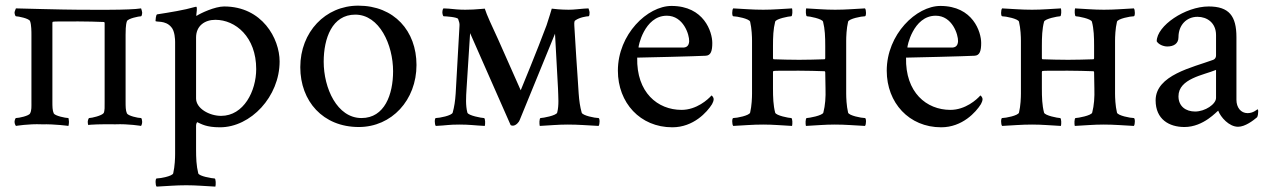

<svg xmlns="http://www.w3.org/2000/svg" viewBox="-20 -449 4541 689"><path d="M261.7 -414.1C213.9 -414.1 37.1 -418.9 37.1 -418.9C36.1 -416 32.2 -407.2 32.2 -404.3C32.2 -398.4 35.2 -390.6 37.1 -390.6C44.9 -390.6 85 -382.8 87.9 -373C92.8 -360.4 92.8 -334 92.8 -324.2V-84C92.8 -66.4 93.8 -52.7 87.9 -42C84 -33.2 47.9 -25.4 37.1 -25.4C35.2 -25.4 32.2 -16.6 32.2 -11.7C32.2 -4.9 36.1 2 37.1 2.9C37.1 2.9 82 -4.9 129.9 -2.9C178.7 -3.9 225.6 2.9 225.6 2.9C226.6 -1 227.5 -5.9 227.5 -11.7C227.5 -17.6 225.6 -25.4 225.6 -25.4C214.8 -25.4 177.7 -33.2 172.9 -42C168 -52.7 168 -67.4 168 -84V-367.2C168 -369.1 168.9 -371.1 170.9 -371.1C176.8 -372.1 194.3 -372.1 261.7 -372.1C293.9 -372.1 324.2 -371.1 352.5 -370.1C354.5 -370.1 355.5 -368.2 355.5 -366.2V-83C355.5 -66.4 356.4 -51.8 351.6 -42V-43C345.7 -34.2 309.6 -25.4 299.8 -25.4C297.9 -25.4 294.9 -16.6 294.9 -11.7C294.9 -6.8 295.9 -2 296.9 0C295.9 -2 350.6 -3.9 393.6 -2.9C441.4 -4.9 486.3 2.9 486.3 2.9C487.3 2 490.2 -4.9 490.2 -11.7C490.2 -16.6 488.3 -25.4 486.3 -25.4C474.6 -25.4 440.4 -33.2 435.5 -42C430.7 -52.7 430.7 -67.4 430.7 -84V-324.2C430.7 -334 430.7 -360.4 435.5 -373C439.5 -382.8 478.5 -390.6 486.3 -390.6C488.3 -390.6 490.2 -398.4 490.2 -404.3C490.2 -407.2 487.3 -416 486.3 -418.9C444.3 -412.1 317.4 -414.1 261.7 -414.1Z M784.2 -425.8C751 -425.8 699.2 -401.4 684.6 -391.6V-396.5C684.6 -401.4 689.5 -424.8 683.6 -424.8C682.6 -424.8 679.7 -423.8 678.7 -423.8C642.6 -413.1 587.9 -404.3 543.9 -397.5C539.1 -396.5 538.1 -375 538.1 -374C538.1 -368.2 573.2 -377.9 594.7 -351.6C607.4 -337.9 608.4 -306.6 608.4 -298.8V103.5C608.4 118.2 607.4 147.5 601.6 172.9C598.6 183.6 553.7 191.4 542 191.4C537.1 191.4 537.1 215.8 542 220.7C582 218.8 608.4 215.8 648.4 215.8C685.5 215.8 713.9 218.8 752.9 220.7C754.9 214.8 754.9 191.4 750 191.4C742.2 191.4 694.3 183.6 691.4 172.9C684.6 145.5 683.6 118.2 683.6 85.9V2C683.6 -5.9 687.5 -10.7 687.5 -10.7C703.1 -3.9 719.7 7.8 769.5 7.8C879.9 7.8 983.4 -102.5 983.4 -228.5C983.4 -310.5 920.9 -425.8 784.2 -425.8ZM752.9 -377.9C825.2 -377.9 899.4 -316.4 899.4 -201.2C899.4 -122.1 854.5 -33.2 773.4 -33.2C731.4 -33.2 683.6 -59.6 683.6 -95.7V-314.5C683.6 -356.4 714.8 -377.9 752.9 -377.9Z M1254.9 -396.5C1341.8 -396.5 1390.6 -288.1 1390.6 -193.4C1390.6 -110.4 1360.4 -25.4 1277.3 -25.4C1189.5 -25.4 1141.6 -132.8 1141.6 -227.5C1141.6 -311.5 1171.9 -396.5 1254.9 -396.5ZM1265.6 -428.7C1147.5 -428.7 1057.6 -334 1057.6 -208C1057.6 -85.9 1138.7 6.8 1267.6 6.8C1385.7 6.8 1474.6 -89.8 1474.6 -215.8C1474.6 -337.9 1394.5 -428.7 1265.6 -428.7Z M1971.7 -328.1 1982.4 -131.8C1983.4 -99.6 1986.3 -71.3 1979.5 -44.9C1976.6 -34.2 1927.7 -25.4 1919.9 -25.4C1915 -25.4 1915 -2.9 1917 2.9C1956.1 1 1980.5 -2 2017.6 -2C2057.6 -2 2087.9 1 2127.9 2.9C2132.8 -2 2132.8 -25.4 2127.9 -25.4C2115.2 -25.4 2070.3 -34.2 2067.4 -44.9C2061.5 -66.4 2058.6 -85.9 2056.6 -113.3C2053.7 -155.3 2051.8 -191.4 2047.9 -244.1L2041 -356.4C2040 -371.1 2042 -375 2044.9 -376C2059.6 -386.7 2085 -390.6 2091.8 -390.6C2095.7 -390.6 2095.7 -400.4 2095.7 -405.3C2095.7 -408.2 2092.8 -416 2091.8 -418.9C2085.9 -418.9 2080.1 -418 2075.2 -418C2057.6 -417 2042 -414.1 2020.5 -414.1C1994.1 -414.1 1965.8 -417 1960 -418C1960 -418 1949.2 -380.9 1941.4 -358.4C1909.2 -271.5 1848.6 -125 1848.6 -125L1767.6 -307.6C1745.1 -356.4 1726.6 -395.5 1719.7 -418C1715.8 -418 1710.9 -417 1708 -417C1686.5 -415 1668 -414.1 1649.4 -414.1C1627 -414.1 1610.4 -416 1589.8 -418C1584 -418 1577.1 -418.9 1571.3 -418.9C1568.4 -416 1567.4 -408.2 1567.4 -405.3C1567.4 -400.4 1569.3 -390.6 1572.3 -390.6C1579.1 -390.6 1621.1 -387.7 1624 -380.9C1627 -373 1629.9 -364.3 1628.9 -356.4L1615.2 -113.3C1613.3 -85.9 1610.4 -66.4 1604.5 -44.9C1601.6 -34.2 1556.6 -25.4 1543.9 -25.4C1539.1 -25.4 1539.1 -2 1543.9 2.9C1584 1 1588.9 -2 1628.9 -2C1666 -2 1680.7 1 1719.7 2.9C1721.7 -2.9 1721.7 -25.4 1716.8 -25.4C1709 -25.4 1660.2 -34.2 1657.2 -44.9C1650.4 -71.3 1652.3 -99.6 1654.3 -131.8C1657.2 -184.6 1663.1 -261.7 1667 -330.1L1812.5 0C1814.5 1 1816.4 2 1820.3 2C1832 2 1842.8 -11.7 1844.7 -17.6Z M2266.6 -242.2C2278.3 -242.2 2482.4 -247.1 2512.7 -249C2531.2 -250 2536.1 -266.6 2536.1 -294.9C2536.1 -334 2506.8 -427.7 2389.6 -427.7C2303.7 -427.7 2197.3 -326.2 2197.3 -195.3C2197.3 -80.1 2277.3 7.8 2392.6 7.8C2468.8 7.8 2517.6 -46.9 2535.2 -75.2C2538.1 -80.1 2541 -87.9 2541 -92.8C2541 -100.6 2534.2 -106.4 2533.2 -106.4C2520.5 -91.8 2479.5 -54.7 2425.8 -54.7C2339.8 -54.7 2263.7 -117.2 2266.6 -242.2ZM2373 -392.6C2432.6 -392.6 2454.1 -324.2 2453.1 -300.8C2452.1 -283.2 2442.4 -278.3 2430.7 -278.3H2271.5C2269.5 -278.3 2291 -392.6 2373 -392.6Z M2753.9 -190.4C2753.9 -192.4 2754.9 -194.3 2756.8 -194.3C2762.7 -195.3 2780.3 -195.3 2847.7 -195.3C2879.9 -195.3 2910.2 -194.3 2938.5 -193.4C2940.4 -193.4 2941.4 -191.4 2941.4 -189.5L2942.4 -131.8C2943.4 -99.6 2941.4 -71.3 2934.6 -44.9C2931.6 -34.2 2882.8 -25.4 2875 -25.4C2870.1 -25.4 2870.1 -2.9 2872.1 2.9C2911.1 1 2938.5 -2 2975.6 -2C3015.6 -2 3043.9 1 3084 2.9C3088.9 -2 3088.9 -25.4 3084 -25.4C3071.3 -25.4 3026.4 -34.2 3023.4 -44.9C3017.6 -69.3 3016.6 -99.6 3016.6 -113.3V-302.7C3016.6 -316.4 3017.6 -346.7 3023.4 -371.1C3026.4 -381.8 3071.3 -390.6 3084 -390.6C3088.9 -390.6 3088.9 -414.1 3084 -418.9C3043.9 -417 3016.6 -414.1 2976.6 -414.1C2939.5 -414.1 2912.1 -417 2873 -418.9C2871.1 -413.1 2871.1 -390.6 2876 -390.6C2883.8 -390.6 2930.7 -381.8 2933.6 -371.1C2940.4 -344.7 2941.4 -316.4 2941.4 -284.2V-240.2C2941.4 -238.3 2940.4 -236.3 2938.5 -236.3C2910.2 -235.4 2877 -234.4 2847.7 -234.4C2815.4 -234.4 2785.2 -235.4 2756.8 -236.3C2754.9 -236.3 2753.9 -238.3 2753.9 -240.2V-284.2C2753.9 -316.4 2754.9 -344.7 2761.7 -371.1C2764.6 -381.8 2811.5 -390.6 2819.3 -390.6C2824.2 -390.6 2824.2 -413.1 2822.3 -418.9C2783.2 -417 2755.9 -414.1 2718.8 -414.1C2678.7 -414.1 2651.4 -417 2611.3 -418.9C2606.4 -414.1 2606.4 -390.6 2611.3 -390.6C2624 -390.6 2668.9 -381.8 2671.9 -371.1C2677.7 -346.7 2678.7 -316.4 2678.7 -302.7V-113.3C2678.7 -99.6 2677.7 -69.3 2671.9 -44.9C2668.9 -34.2 2624 -25.4 2611.3 -25.4C2606.4 -25.4 2606.4 -2 2611.3 2.9C2651.4 1 2678.7 -2 2718.8 -2C2755.9 -2 2783.2 1 2822.3 2.9C2824.2 -2.9 2824.2 -25.4 2819.3 -25.4C2811.5 -25.4 2764.6 -34.2 2761.7 -44.9C2754.9 -71.3 2753.9 -99.6 2753.9 -131.8Z M3231.4 -242.2C3243.2 -242.2 3447.3 -247.1 3477.5 -249C3496.1 -250 3501 -266.6 3501 -294.9C3501 -334 3471.7 -427.7 3354.5 -427.7C3268.6 -427.7 3162.1 -326.2 3162.1 -195.3C3162.1 -80.1 3242.2 7.8 3357.4 7.8C3433.6 7.8 3482.4 -46.9 3500 -75.2C3502.9 -80.1 3505.9 -87.9 3505.9 -92.8C3505.9 -100.6 3499 -106.4 3498 -106.4C3485.4 -91.8 3444.3 -54.7 3390.6 -54.7C3304.7 -54.7 3228.5 -117.2 3231.4 -242.2ZM3337.9 -392.6C3397.5 -392.6 3418.9 -324.2 3418 -300.8C3417 -283.2 3407.2 -278.3 3395.5 -278.3H3236.3C3234.4 -278.3 3255.9 -392.6 3337.9 -392.6Z M3718.8 -190.4C3718.8 -192.4 3719.7 -194.3 3721.7 -194.3C3727.5 -195.3 3745.1 -195.3 3812.5 -195.3C3844.7 -195.3 3875 -194.3 3903.3 -193.4C3905.3 -193.4 3906.2 -191.4 3906.2 -189.5L3907.2 -131.8C3908.2 -99.6 3906.2 -71.3 3899.4 -44.9C3896.5 -34.2 3847.7 -25.4 3839.8 -25.4C3835 -25.4 3835 -2.9 3836.9 2.9C3876 1 3903.3 -2 3940.4 -2C3980.5 -2 4008.8 1 4048.8 2.9C4053.7 -2 4053.7 -25.4 4048.8 -25.4C4036.1 -25.4 3991.2 -34.2 3988.3 -44.9C3982.4 -69.3 3981.4 -99.6 3981.4 -113.3V-302.7C3981.4 -316.4 3982.4 -346.7 3988.3 -371.1C3991.2 -381.8 4036.1 -390.6 4048.8 -390.6C4053.7 -390.6 4053.7 -414.1 4048.8 -418.9C4008.8 -417 3981.4 -414.1 3941.4 -414.1C3904.3 -414.1 3877 -417 3837.9 -418.9C3835.9 -413.1 3835.9 -390.6 3840.8 -390.6C3848.6 -390.6 3895.5 -381.8 3898.4 -371.1C3905.3 -344.7 3906.2 -316.4 3906.2 -284.2V-240.2C3906.2 -238.3 3905.3 -236.3 3903.3 -236.3C3875 -235.4 3841.8 -234.4 3812.5 -234.4C3780.3 -234.4 3750 -235.4 3721.7 -236.3C3719.7 -236.3 3718.8 -238.3 3718.8 -240.2V-284.2C3718.8 -316.4 3719.7 -344.7 3726.6 -371.1C3729.5 -381.8 3776.4 -390.6 3784.2 -390.6C3789.1 -390.6 3789.1 -413.1 3787.1 -418.9C3748 -417 3720.7 -414.1 3683.6 -414.1C3643.6 -414.1 3616.2 -417 3576.2 -418.9C3571.3 -414.1 3571.3 -390.6 3576.2 -390.6C3588.9 -390.6 3633.8 -381.8 3636.7 -371.1C3642.6 -346.7 3643.6 -316.4 3643.6 -302.7V-113.3C3643.6 -99.6 3642.6 -69.3 3636.7 -44.9C3633.8 -34.2 3588.9 -25.4 3576.2 -25.4C3571.3 -25.4 3571.3 -2 3576.2 2.9C3616.2 1 3643.6 -2 3683.6 -2C3720.7 -2 3748 1 3787.1 2.9C3789.1 -2.9 3789.1 -25.4 3784.2 -25.4C3776.4 -25.4 3729.5 -34.2 3726.6 -44.9C3719.7 -71.3 3718.8 -99.6 3718.8 -131.8Z M4268.6 -48.8C4235.4 -48.8 4209 -67.4 4209 -103.5C4209 -167 4299.8 -179.7 4343.8 -198.2V-97.7C4343.8 -75.2 4304.7 -48.8 4268.6 -48.8ZM4317.4 -425.8C4233.4 -425.8 4130.9 -356.4 4130.9 -300.8C4137.7 -289.1 4155.3 -282.2 4168.9 -282.2C4191.4 -282.2 4209 -292 4209 -315.4C4209 -359.4 4238.3 -388.7 4277.3 -388.7C4311.5 -388.7 4343.8 -367.2 4343.8 -323.2V-250C4343.8 -243.2 4340.8 -237.3 4334 -234.4C4259.8 -207 4127 -179.7 4127 -88.9C4127 -20.5 4175.8 6.8 4230.5 6.8C4299.8 6.8 4347.7 -50.8 4351.6 -51.8C4360.4 -28.3 4390.6 5.9 4422.9 5.9C4448.2 5.9 4477.5 -16.6 4491.2 -28.3C4494.1 -33.2 4495.1 -43 4495.1 -48.8C4495.1 -51.8 4495.1 -56.6 4492.2 -56.6C4489.3 -54.7 4476.6 -43 4457 -43C4432.6 -43 4417 -63.5 4417 -90.8V-315.4C4417 -391.6 4390.6 -425.8 4317.4 -425.8Z"/></svg>

Font: Crimson
Style: Roman
Weight: 400
Version: Version 0.2